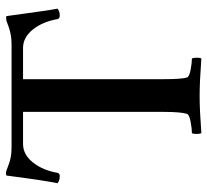

<svg xmlns="http://www.w3.org/2000/svg" viewBox="-46 -656 706 654"><g transform="rotate(-90 307.0 -329.0)"><path d="M483.4 -642.6Q502.9 -642.6 519 -646Q535.2 -649.4 547.4 -654.3Q559.6 -659.2 563.5 -660.2Q573.2 -662.1 579.1 -660.2Q599.6 -508.8 604.5 -486.3Q596.7 -478.5 581.1 -478.5Q572.3 -478.5 569.3 -484.4Q560.5 -536.1 533.7 -569.8Q506.8 -603.5 470.7 -603.5H364.3V-127Q364.3 -62.5 370.1 -44.9Q373 -37.1 396.5 -32.7Q419.9 -28.3 434.6 -28.3Q437.5 -23.4 437.5 -11.7Q437.5 0 434.6 3.9Q356.4 -2 307.6 -2Q258.8 -2 180.7 3.9Q177.7 -1 177.7 -12.7Q177.7 -24.4 180.7 -28.3Q195.3 -28.3 219.2 -32.7Q243.2 -37.1 246.1 -44.9Q252.9 -65.4 252.9 -127V-603.5H143.6Q107.4 -603.5 80.6 -569.8Q53.7 -536.1 44.9 -484.4Q42 -478.5 34.2 -478.5Q17.6 -478.5 9.8 -486.3Q17.6 -519.5 36.1 -660.2Q43 -663.1 52.7 -660.2Q56.6 -659.2 68.4 -654.3Q80.1 -649.4 95.7 -646Q111.3 -642.6 130.9 -642.6Z"/></g></svg>

Font: Crimson
Style: Semibold
Weight: 600
Version: Version 0.8